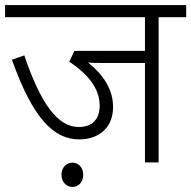

<svg xmlns="http://www.w3.org/2000/svg" viewBox="-20 -642 756 759"><path d="M607 -574H716V-622H0V-574H553V-441H274L254 -398C322 -353 374 -296 374 -225C374 -168 343 -140 291 -140C208 -140 141 -232 76 -423L27 -406C111 -171 193 -91 294 -91C365 -91 427 -132 427 -219C427 -290 387 -348 328 -395C344 -393 366 -393 390 -393H553V0H607ZM223 49C223 78 243 97 266 97C290 97 309 78 309 49C309 21 291 1 266 1C242 1 223 21 223 49Z"/></svg>

Font: Noto Sans Devanagari UI Light
Style: Regular
Weight: 300
Designer: Jelle Bosma - Monotype Design Team
Foundry: Monotype Imaging Inc.
Version: Version 2.004